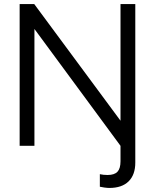

<svg xmlns="http://www.w3.org/2000/svg" viewBox="-20 -720 765 948"><path d="M520 208Q510 208 495.5 206Q481 204 473 202V140Q490 144 511 144Q545 144 560 128Q575 112 575 76V0L150 -577V0H77V-700H149L575 -124V-700H648V83Q648 143 615 175.5Q582 208 520 208Z"/></svg>

Font: Red Hat Display VF
Style: Regular
Weight: 300
Designer: Pentagram, MCKL
Foundry: Pentagram, MCKL
Version: Version 1.023